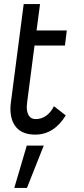

<svg xmlns="http://www.w3.org/2000/svg" viewBox="-20 -649 411 940"><path d="M31 -117Q31 -134 34 -153L96 -629H176L159 -500H307L298 -426H149L113 -149Q111 -133 111 -126Q111 -99 121.5 -82.5Q132 -66 155 -66Q184 -66 207 -83Q230 -100 244 -129L302 -84Q244 10 153 10Q92 10 61.5 -23.5Q31 -57 31 -117ZM111 64H194L112 271H50Z"/></svg>

Font: Bellota
Style: Bold Italic
Weight: 700
Italic angle: -7.5°
Designer: Kemie Guaida
Foundry: Kemie Guaida
Version: Version 4.001